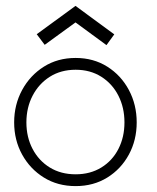

<svg xmlns="http://www.w3.org/2000/svg" viewBox="-20 -619 532 651"><path d="M236.5 12Q175.5 12 128.8 -17Q82 -46 55 -95Q28 -144 28 -204Q28 -264 55 -313.8Q82 -363.5 128.8 -393Q175.5 -422.5 236.5 -422.5Q297 -422.5 343.8 -393Q390.5 -363.5 417 -313.8Q443.5 -264 443.5 -204Q443.5 -144 417 -95Q390.5 -46 343.8 -17Q297 12 236.5 12ZM236.5 -28Q286 -28 323.5 -51Q361 -74 381.5 -114Q402 -154 402 -204Q402 -254 381.5 -294.5Q361 -335 323.5 -358.8Q286 -382.5 236.5 -382.5Q186.5 -382.5 149 -358.8Q111.5 -335 90.5 -294.5Q69.5 -254 69.5 -204Q69.5 -154 90.5 -114Q111.5 -74 149 -51Q186.5 -28 236.5 -28ZM341 -466 236 -543 131.5 -467 104.5 -503 236 -599 367.5 -502.5Z"/></svg>

Font: League Spartan Thin ExtraLight
Style: Regular
Weight: 250
Version: Version 2.002